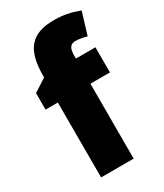

<svg xmlns="http://www.w3.org/2000/svg" viewBox="-192 -842 787 919"><g transform="rotate(-30 202.0 -382.5)"><path d="M373 -414V-553H265V-570C265 -610 277 -627 304 -627C327 -627 348 -622 367 -617L404 -739C354 -757 316 -765 264 -765C140 -765 88 -704 88 -560V-551L17 -505V-414H85V0H265V-414Z"/></g></svg>

Font: Noto Sans Devanagari SemiCondensed Black
Style: Regular
Weight: 900
Width: 4
Designer: Jelle Bosma - Monotype Design Team
Foundry: Monotype Imaging Inc.
Version: Version 2.004